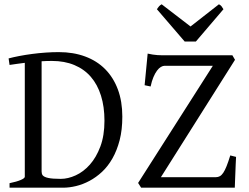

<svg xmlns="http://www.w3.org/2000/svg" viewBox="-20 -872 1156 892"><path d="M221.2 -588.9Q196.8 -588.9 173.3 -587.4V-75.2Q173.3 -64.5 178.2 -57.6Q185.1 -49.3 204.6 -45.2Q224.1 -41 262.2 -41Q295.9 -41 331.8 -57.4Q367.7 -73.7 397.5 -107.2Q427.2 -140.6 446.3 -191.4Q465.3 -242.2 465.3 -311Q465.3 -376 449.2 -427.5Q433.1 -479 402.1 -514.9Q371.1 -550.8 325.4 -569.8Q279.8 -588.9 221.2 -588.9ZM548.3 -330.1Q548.3 -269 535.9 -220.9Q523.4 -172.9 502.4 -136Q481.4 -99.1 453.9 -73.5Q426.3 -47.9 395.5 -31.5Q364.7 -15.1 333.3 -7.6Q301.8 0 272.9 0H24.4V-21Q57.6 -27.8 76.4 -35.9Q95.2 -43.9 95.2 -50.8V-580.1Q75.7 -577.6 58.1 -575.2Q40.5 -572.8 24.4 -570.3L20 -600.6Q41.5 -606.4 69.6 -611.8Q97.7 -617.2 128.9 -621.3Q160.2 -625.5 192.1 -627.7Q224.1 -629.9 252.9 -629.9Q320.8 -629.9 375.5 -609.6Q430.2 -589.4 468.5 -550.8Q506.8 -512.2 527.6 -456.5Q548.3 -400.9 548.3 -330.1ZM1076.7 -143.1Q1075.7 -127.4 1075 -108.4Q1074.2 -89.4 1073.5 -70.1Q1072.8 -50.8 1072 -32.5Q1071.3 -14.2 1070.8 0H635.7L621.6 -22L968.8 -566.4H744.6Q736.8 -566.4 727.5 -561Q718.3 -555.7 709.5 -543.9Q700.7 -532.2 692.9 -513.9Q685.1 -495.6 679.7 -470.2L651.9 -476.1L666 -623Q679.2 -620.1 690.2 -618.4Q701.2 -616.7 711.7 -616Q722.2 -615.2 733.4 -615.2H1059.6L1071.8 -594.2L727.5 -48.8H982.9Q993.2 -48.8 1001.5 -53.5Q1009.8 -58.1 1017.3 -69.3Q1024.9 -80.6 1032.7 -100.1Q1040.5 -119.6 1049.8 -149.9ZM890.1 -679.2H837.9L709 -829.1Q712.4 -834 714.8 -837.4Q717.3 -840.8 719.5 -843.3Q721.7 -845.7 724.4 -847.7Q727.1 -849.6 731 -852.1L865.2 -749L997.1 -852.1Q1005.4 -847.7 1008.8 -843.3Q1012.2 -838.9 1018.1 -829.1Z"/></svg>

Font: Noto Serif Devanagari
Style: Regular
Weight: 400
Designer: Monotype Design Team
Foundry: Monotype Imaging Inc.
Version: Version 1.01